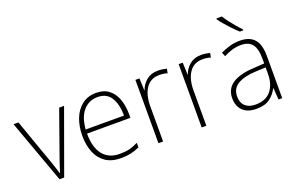

<svg xmlns="http://www.w3.org/2000/svg" viewBox="-94 -1133 2322 1510"><g transform="rotate(-20 1067.0 -378.0)"><path d="M192 0 0 -530H41L174 -155Q185 -122 194 -96Q203 -70 210 -45H213Q220 -70 229 -96.5Q238 -123 249 -155L382 -530H423L231 0Z M694 -540Q758 -540 799.5 -507.5Q841 -475 861 -419.5Q881 -364 881 -294V-263H518Q518 -148 566.5 -86.5Q615 -25 706 -25Q752 -25 785 -32.5Q818 -40 861 -61V-23Q824 -6 787.5 2Q751 10 705 10Q628 10 577.5 -24Q527 -58 502 -119Q477 -180 477 -260Q477 -337 501.5 -400.5Q526 -464 574.5 -502Q623 -540 694 -540ZM694 -505Q620 -505 573.5 -451.5Q527 -398 519 -297H840Q840 -390 804.5 -447.5Q769 -505 694 -505Z M1211 -538Q1231 -538 1249 -535Q1267 -532 1283 -528L1276 -492Q1245 -502 1209 -502Q1136 -502 1097.5 -446Q1059 -390 1059 -295V0H1020V-530H1054L1058 -429H1060Q1076 -475 1114 -506.5Q1152 -538 1211 -538Z M1573 -538Q1593 -538 1611 -535Q1629 -532 1645 -528L1638 -492Q1607 -502 1571 -502Q1498 -502 1459.5 -446Q1421 -390 1421 -295V0H1382V-530H1416L1420 -429H1422Q1438 -475 1476 -506.5Q1514 -538 1573 -538Z M1895 -539Q1976 -539 2016 -494.5Q2056 -450 2056 -353V0H2025L2018 -98H2016Q1993 -52 1952 -21Q1911 10 1838 10Q1765 10 1725.5 -28Q1686 -66 1686 -133Q1686 -212 1747.5 -252.5Q1809 -293 1923 -299L2016 -305V-345Q2016 -430 1985.5 -467Q1955 -504 1894 -504Q1856 -504 1820.5 -494Q1785 -484 1747 -464L1733 -498Q1770 -516 1810.5 -527.5Q1851 -539 1895 -539ZM2016 -272 1927 -268Q1832 -263 1779.5 -231Q1727 -199 1727 -133Q1727 -81 1757.5 -52.5Q1788 -24 1843 -24Q1929 -24 1972.5 -77Q2016 -130 2016 -219ZM1830 -766Q1842 -744 1863.5 -716Q1885 -688 1908.5 -660.5Q1932 -633 1951 -613V-606H1922Q1898 -627 1872 -654.5Q1846 -682 1822.5 -709Q1799 -736 1784 -758V-766Z"/></g></svg>

Font: Noto Sans Disp ExtLt
Style: Regular
Weight: 200
Designer: Monotype Design Team
Foundry: Monotype Imaging Inc.
Version: Version 2.000;GOOG;noto-source:20170915:90ef993387c0